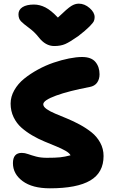

<svg xmlns="http://www.w3.org/2000/svg" viewBox="-20 -1022 618 1051"><path d="M411.1 -1002Q442.9 -1002 470.5 -978Q498 -954.1 498 -928.2Q498 -916 493.7 -906.2Q489.3 -896.5 469 -876Q448.7 -855.5 408.2 -824.2Q362.3 -792 337.2 -781Q312 -770 276.9 -770Q229 -770 191.9 -817.9Q168.9 -847.2 138.9 -869.1Q108.9 -891.1 95 -905.3Q81.1 -919.4 81.1 -943.8Q81.1 -968.8 103.3 -982.9Q125.5 -997.1 166 -997.1Q197.8 -997.1 228.8 -981.2Q259.8 -965.3 296.9 -925.8Q349.1 -976.1 369.9 -989Q390.6 -1002 411.1 -1002ZM252.9 8.8Q157.2 8.8 104 -30.5Q50.8 -69.8 50.8 -128.9Q50.8 -185.1 99.1 -185.1Q115.7 -185.1 134 -178.5Q152.3 -171.9 177.7 -165Q203.1 -158.2 236.8 -158.2Q283.2 -158.2 308.8 -160.9Q334.5 -163.6 366.2 -171.9Q359.9 -184.6 337.9 -197Q315.9 -209.5 286.6 -221.4Q257.3 -233.4 223.1 -247.6Q189 -261.7 156.5 -280.8Q124 -299.8 97.4 -323.2Q70.8 -346.7 54.4 -380.6Q38.1 -414.6 38.1 -455.1Q38.1 -492.7 58.3 -528.3Q78.6 -564 112.1 -591.1Q145.5 -618.2 187.5 -641.1Q229.5 -664.1 273.2 -679Q316.9 -693.8 357.4 -701.9Q397.9 -710 429.2 -710Q479.5 -710 502.2 -683.1Q524.9 -656.2 524.9 -615.2Q524.9 -588.4 511.5 -569.6Q498 -550.8 471.2 -545.9Q357.4 -524.4 287.1 -498.8Q216.8 -473.1 216.8 -451.2Q216.8 -438 235.1 -425Q253.4 -412.1 282.5 -399.9Q311.5 -387.7 346.7 -373.3Q381.8 -358.9 417 -339.8Q452.1 -320.8 481.2 -297.6Q510.3 -274.4 528.6 -241Q546.9 -207.5 546.9 -168Q546.9 -77.1 474.4 -34.2Q401.9 8.8 252.9 8.8Z"/></svg>

Font: Shantell Sans Normal
Style: Regular
Weight: 800
Designer: Stephen Nixon, Anya Danilova, Shantell Martin
Foundry: Arrow Type
Version: Version 1.006;[559af2be0]